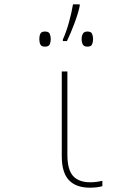

<svg xmlns="http://www.w3.org/2000/svg" viewBox="-20 -859 640 889"><path d="M396 10Q332 10 299 -25Q266 -60 266 -136V-528H292V-143Q292 -73 318.5 -44Q345 -15 398 -15Q413 -15 427.5 -17Q442 -19 454 -22V3Q430 10 396 10ZM271 -676Q287 -711 299.5 -756.5Q312 -802 318 -839H349V-831Q342 -797 324.5 -750.5Q307 -704 290 -669H271ZM188 -643Q172 -643 167 -653Q162 -663 162 -678Q162 -693 167 -703Q172 -713 188 -713Q206 -713 210.5 -702Q215 -691 215 -678Q215 -665 210.5 -654Q206 -643 188 -643ZM385 -643Q369 -643 363.5 -653Q358 -663 358 -678Q358 -692 363.5 -702.5Q369 -713 385 -713Q402 -713 406.5 -702Q411 -691 411 -678Q411 -665 406.5 -654Q402 -643 385 -643Z"/></svg>

Font: Noto Sans Mono Thin
Style: Regular
Weight: 100
Designer: Monotype Design Team
Foundry: Monotype Imaging Inc.
Version: Version 2.014